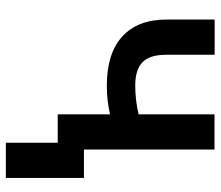

<svg xmlns="http://www.w3.org/2000/svg" viewBox="-68 -500 744 647"><g transform="rotate(90 303.5 -177.0)"><path d="M46.4 0ZM484.4 0H365.7V-176.3Q319.8 -165.5 269 -165.5Q160.6 -165.5 103.5 -217.5Q46.4 -269.5 46.4 -366.7V-528.8H165V-366.7Q165 -309.1 190.7 -285.2Q216.3 -261.2 269 -261.2Q316.9 -261.2 365.7 -272.5V-528.3H484.4ZM580.1 174.8H461.4V-88.4H580.1Z"/></g></svg>

Font: Roboto-o Medium
Style: Regular
Weight: 500
Designer: Google
Version: Version 2.134; 2016; ttfautohint (v1.6)